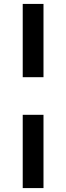

<svg xmlns="http://www.w3.org/2000/svg" viewBox="-20 -760 338 980"><path d="M96 -174H202V200H96ZM96 -366V-740H202V-366Z"/></svg>

Font: Oxanium ExtraLight SemiBold
Style: Regular
Weight: 600
Version: Version 2.000